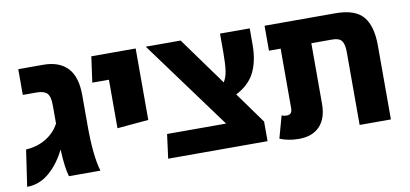

<svg xmlns="http://www.w3.org/2000/svg" viewBox="-59 -753 2038 955"><g transform="rotate(-10 959.5 -276.0)"><path d="M225 0Q211 -44 207 -138Q173 -69 123 -26.5Q73 16 11 16L38 -168Q94 -171 138.5 -197.5Q183 -224 207 -269V-361Q207 -406 191.5 -422Q176 -438 138 -438H69V-568H195Q275 -568 317.5 -523.5Q360 -479 360 -386V-232Q360 -77 384 0Z M504 -438H420L438 -568H662V-207L504 -193Z M1115 -256 1228 -99V0H726L742 -122H1040L713 -568H889L1064 -326Q1078 -347 1083 -380.5Q1088 -414 1088 -473V-568H1238V-485Q1238 -405 1210.5 -348Q1183 -291 1115 -256Z M1851 -373V0H1693V-368Q1693 -407 1680.5 -424.5Q1668 -442 1633 -442H1527V-135Q1527 -63 1490 -23.5Q1453 16 1384 16Q1331 16 1288 -2L1319 -114Q1331 -109 1345 -109Q1372 -109 1372 -141V-442H1313V-568H1670Q1770 -568 1810.5 -520Q1851 -472 1851 -373Z"/></g></svg>

Font: FiraGOUPP
Style: Bold
Weight: 700
Designer: bBox Type
Foundry: bBox Type GmbH
Version: Version 1.001